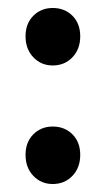

<svg xmlns="http://www.w3.org/2000/svg" viewBox="-20 -452 265 481"><path d="M112 -432Q142 -432 161.5 -412.5Q181 -393 181 -361Q181 -329 161.5 -308.5Q142 -288 112 -288Q83 -288 63.5 -308.5Q44 -329 44 -361Q44 -393 63.5 -412.5Q83 -432 112 -432ZM112 -135Q142 -135 161.5 -115.5Q181 -96 181 -64Q181 -32 161.5 -11.5Q142 9 112 9Q83 9 63.5 -11.5Q44 -32 44 -64Q44 -96 63.5 -115.5Q83 -135 112 -135Z"/></svg>

Font: QuotatisMedium
Style: Regular
Weight: 500
Designer: Julieta Ulanovsky
Foundry: Quotatis-Medium
Version: Version 4.000;PS 004.000;hotconv 1.0.88;makeotf.lib2.5.64775